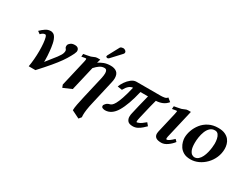

<svg xmlns="http://www.w3.org/2000/svg" viewBox="-88 -1278 2700 2112"><g transform="rotate(30 1262.5 -222.0)"><path d="M527 -445Q555 -445 568 -432Q581 -419 581 -401Q581 -398 581 -395Q581 -392 580 -388Q577 -376 569.5 -359.5Q562 -343 551 -324Q528 -281 496 -235.5Q464 -190 414.5 -131Q365 -72 288 12H203Q211 -32 215.5 -86.5Q220 -141 220 -193Q220 -244 216 -287Q212 -330 204.5 -356.5Q197 -383 185 -383Q170 -383 156.5 -375Q143 -367 131 -353L98 -377Q124 -403 154.5 -424Q185 -445 219 -445Q257 -445 277 -415Q297 -385 306.5 -339Q316 -293 320 -246Q323 -220 324.5 -191Q326 -162 326 -135Q326 -129 326 -123.5Q326 -118 325 -113Q390 -193 425 -239.5Q460 -286 465 -309Q469 -322 469 -333Q469 -344 465.5 -350Q462 -356 458 -360Q449 -369 449 -385Q449 -389 449.5 -393Q450 -397 451 -401Q454 -414 473.5 -429.5Q493 -445 527 -445Z M1005 -681Q1019 -681 1032.5 -671.5Q1046 -662 1046 -648V-644Q1044 -634 1037 -627L924 -505Q920 -501 914.5 -499.5Q909 -498 906 -498Q901 -498 894.5 -502Q888 -506 888 -511Q888 -517 891 -523L968 -666Q973 -674 985 -677.5Q997 -681 1005 -681ZM848 -445 835 -398Q861 -416 897.5 -430.5Q934 -445 983 -445Q1031 -445 1060 -422Q1089 -399 1089 -346Q1089 -320 1080 -284L1015 0Q999 67 993.5 108Q988 149 988 174Q988 184 988.5 191Q989 198 990 205L964 237L865 188Q865 157 874.5 109.5Q884 62 898 0L962 -277Q970 -314 970 -340Q970 -363 962 -376Q954 -389 934 -389Q903 -389 876 -371Q849 -353 820 -321L748 -13L641 33L628 -1L706 -337Q708 -348 709.5 -355.5Q711 -363 711 -367Q711 -378 705 -378Q698 -378 688 -376Q678 -374 651 -369L654 -405Q668 -407 695.5 -412.5Q723 -418 741 -422Q749 -425 759 -429Q769 -433 776 -436Q785 -440 792.5 -442.5Q800 -445 811 -445Z M1622 -433Q1643 -433 1668 -437Q1693 -441 1705 -459L1748 -424Q1720 -390 1684 -375Q1648 -360 1604 -358Q1596 -331 1581 -270Q1566 -209 1543 -109Q1539 -92 1537 -79.5Q1535 -67 1535 -59Q1535 -48 1540 -48Q1547 -48 1570 -57.5Q1593 -67 1640 -107L1669 -72Q1654 -57 1631.5 -37Q1609 -17 1581.5 -2.5Q1554 12 1523 12Q1475 12 1457 -10Q1439 -32 1439 -63Q1439 -87 1445 -109Q1455 -153 1469 -212.5Q1483 -272 1505 -357H1409Q1367 -177 1310.5 -82.5Q1254 12 1170 12Q1157 12 1140.5 6Q1124 0 1124 -18Q1124 -20 1124.5 -22Q1125 -24 1125 -26Q1127 -33 1142 -49.5Q1157 -66 1187 -73Q1196 -75 1209 -85Q1222 -95 1238 -123Q1254 -151 1273.5 -207Q1293 -263 1315 -357Q1290 -356 1266.5 -337Q1243 -318 1220 -276L1162 -285Q1173 -316 1196 -350Q1219 -384 1250.5 -408.5Q1282 -433 1315 -433Z M1999 -445 1915 -83Q1912 -70 1912 -61Q1912 -48 1920 -48Q1934 -48 1956 -64Q1978 -80 2002 -104L2027 -79Q2001 -44 1961.5 -16Q1922 12 1885 12Q1837 12 1815.5 -4.5Q1794 -21 1794 -52Q1794 -60 1795.5 -67.5Q1797 -75 1798 -83L1857 -337Q1863 -363 1863 -371Q1863 -378 1858 -378Q1851 -378 1840 -376Q1829 -374 1802 -369L1805 -405Q1819 -407 1846.5 -412.5Q1874 -418 1892 -422Q1900 -425 1910 -429Q1920 -433 1927 -436Q1936 -440 1943.5 -442.5Q1951 -445 1962 -445Z M2080 -165Q2080 -210 2097 -258.5Q2114 -307 2147.5 -349.5Q2181 -392 2232 -418Q2283 -444 2350 -444Q2402 -444 2436 -428.5Q2470 -413 2489.5 -388.5Q2509 -364 2517 -335Q2525 -306 2525 -279Q2525 -220 2502.5 -167.5Q2480 -115 2441 -75Q2402 -35 2353.5 -12.5Q2305 10 2254 10Q2200 10 2166 -9.5Q2132 -29 2113.5 -57.5Q2095 -86 2087.5 -115.5Q2080 -145 2080 -165ZM2206 -173Q2206 -112 2219.5 -81.5Q2233 -51 2250.5 -41.5Q2268 -32 2279 -32Q2308 -32 2329 -50.5Q2350 -69 2364 -98Q2378 -127 2386 -160Q2394 -193 2397.5 -223Q2401 -253 2401 -272Q2401 -303 2395 -332.5Q2389 -362 2374 -382Q2359 -402 2331 -402Q2295 -402 2270.5 -379Q2246 -356 2232 -320Q2218 -284 2212 -245Q2206 -206 2206 -173Z"/></g></svg>

Font: Libertinus Serif SemiBold
Style: Italic
Weight: 600
Italic angle: -11.5°
Designer: Philipp H. Poll, Khaled Hosny
Foundry: Caleb Maclennan
Version: Version 7.051;RELEASE